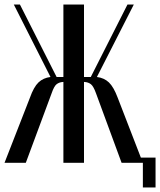

<svg xmlns="http://www.w3.org/2000/svg" viewBox="-22 -719 707 848"><path d="M515 0 402 -307Q391 -338 379.5 -347Q368 -356 351 -357H349V0H258V-357H256Q240 -356 228.5 -347.5Q217 -339 206 -307L92 0H-2L110 -287Q127 -335 148 -355Q169 -375 201 -379L39 -699H66L228 -379H258V-699H349V-379H379L541 -699H569L406 -379Q438 -375 459 -355Q480 -335 498 -287L609 0ZM585 -23H665V109H609V0H585Z"/></svg>

Font: Moniqa SemBd Heading
Style: Regular
Weight: 600
Designer: Rajesh Rajput
Foundry: Rajesh Rajput
Version: Version 1.000